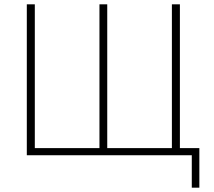

<svg xmlns="http://www.w3.org/2000/svg" viewBox="-20 -718 988 888"><path d="M867 150V0H104V-698H141V-33H440V-698H476V-33H775V-698H812V-33H902V150Z"/></svg>

Font: IBM Plex Sans ExtraLight
Style: Regular
Weight: 250
Designer: Mike Abbink, Paul van der Laan, Pieter van Rosmalen
Foundry: Bold Monday
Version: Version 3.201